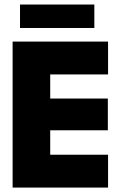

<svg xmlns="http://www.w3.org/2000/svg" viewBox="-20 -848 578 868"><path d="M70.5 -721.5V-827.5H406.5V-721.5ZM37 -660H468.5V-511.5H207V-402.5H467.5V-259H207V-148.5H468.5V0H37Z"/></svg>

Font: League Spartan ExtraBold
Style: Regular
Weight: 800
Foundry: The League of Moveable Type
Version: Version 2.002